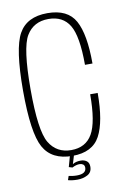

<svg xmlns="http://www.w3.org/2000/svg" viewBox="-89 -734 602 906"><g transform="rotate(-10 212.0 -281.0)"><path d="M203.5 4.5Q105 4.5 66 -66Q27 -136.5 27 -339Q27 -540.5 65.8 -610Q104.5 -679.5 203 -679.5Q300 -679.5 336 -614.2Q372 -549 372 -408.5H336Q336 -545.5 304.2 -598.5Q272.5 -651.5 203 -651.5Q132 -651.5 97.5 -594.2Q63 -537 63 -339Q63 -140.5 98 -82Q133 -23.5 203 -23.5Q272.5 -23.5 304.2 -78.5Q336 -133.5 336 -267.5H372Q372 -130 336 -62.8Q300 4.5 203.5 4.5ZM207.5 119Q194 119 182.5 117.5Q171 116 162.5 113.5L169 94.5Q176 96 186 97.5Q196 99 208 99Q253 99 253 69.5Q253 58.5 246 53.5Q239 48.5 229.5 48.5Q212.5 48.5 194 58.5L177 53.5L192 0H211.5L198.5 43Q214 33 237.5 33Q254 33 265.8 41.5Q277.5 50 277.5 69Q277.5 96 256 107.5Q234.5 119 207.5 119Z"/></g></svg>

Font: Anybody ExtraLight
Style: Regular
Weight: 200
Designer: Tyler Finck
Foundry: Etcetera Type Company
Version: Version 1.010; ttfautohint (v1.8.3) -l 8 -r 50 -G 200 -x 14 